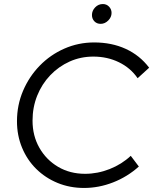

<svg xmlns="http://www.w3.org/2000/svg" viewBox="-20 -919 758 950"><path d="M396 11Q325 11 264.5 -14Q204 -39 159 -83.5Q114 -128 89 -188.5Q64 -249 64 -319Q64 -399 94 -469.5Q124 -540 176.5 -594Q229 -648 298.5 -678.5Q368 -709 446 -709Q533 -709 602.5 -677Q672 -645 718 -584L661 -532Q626 -583 568.5 -611Q511 -639 442 -639Q379 -639 324.5 -614.5Q270 -590 228.5 -546.5Q187 -503 164 -445.5Q141 -388 141 -322Q141 -247 175 -187.5Q209 -128 267.5 -93.5Q326 -59 401 -59Q463 -59 522.5 -82.5Q582 -106 627 -148L667 -95Q610 -44 539.5 -16.5Q469 11 396 11ZM478 -801Q459 -801 447 -813.5Q435 -826 435 -844.8Q435 -866 450.8 -882.5Q466.6 -899 489 -899Q507.2 -899 519.6 -886.1Q532 -873.1 532 -855Q532 -834 515.5 -817.5Q499 -801 478 -801Z"/></svg>

Font: Red Hat Display VF
Style: Italic
Weight: 300
Italic angle: -12°
Designer: Pentagram, MCKL
Foundry: Pentagram, MCKL
Version: Version 1.023